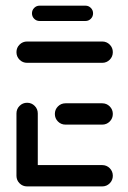

<svg xmlns="http://www.w3.org/2000/svg" viewBox="-20 -667 457 687"><path d="M38.9 -36.3V-261.1Q38.9 -277 50 -288.1Q61.1 -299.3 77 -299.3Q93 -299.3 104.1 -288.1Q115.2 -277 115.2 -261.1V-36.3ZM383.7 -38.1Q383.7 -22.2 372.6 -11.1Q361.5 0 345.6 0H77Q61.1 0 50 -11.1Q38.9 -22.2 38.9 -38.1Q38.9 -54.1 50 -65.2Q61.1 -76.3 77 -76.3H345.6Q361.5 -76.3 372.6 -65.2Q383.7 -54.1 383.7 -38.1ZM176.3 -259.3Q176.3 -275.2 187.4 -286.3Q198.5 -297.4 214.4 -297.4H345.6Q361.5 -297.4 372.6 -286.3Q383.7 -275.2 383.7 -259.3Q383.7 -243.3 372.6 -232.2Q361.5 -221.1 345.6 -221.1H214.4Q198.5 -221.1 187.4 -232.2Q176.3 -243.3 176.3 -259.3ZM38.9 -480.4Q38.9 -496.3 50 -507.4Q61.1 -518.5 77 -518.5H345.6Q361.5 -518.5 372.6 -507.4Q383.7 -496.3 383.7 -480.4Q383.7 -464.4 372.6 -453.3Q361.5 -442.2 345.6 -442.2H77Q61.1 -442.2 50 -453.3Q38.9 -464.4 38.9 -480.4ZM94.4 -619.3Q94.4 -630.7 102.4 -638.7Q110.4 -646.7 121.5 -646.7H285.9Q297 -646.7 305 -638.7Q313 -630.7 313 -619.3Q313 -607.8 305 -599.8Q297 -591.9 285.9 -591.9H121.5Q110.4 -591.9 102.4 -599.8Q94.4 -607.8 94.4 -619.3Z"/></svg>

Font: 26F Galaxy Sans
Style: Bold
Weight: 700
Designer: C₂₉H₂₅N₃O₅
Version: Version 1.100